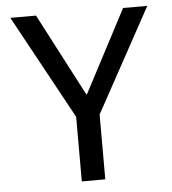

<svg xmlns="http://www.w3.org/2000/svg" viewBox="-51 -736 701 782"><g transform="rotate(-5 300.0 -344.5)"><path d="M348 -265V0H252V-264L20 -689H125L301 -352H304L481 -689H580Z"/></g></svg>

Font: Wlorlttqgufhjawjgtejqphaquk
Style: Regular
Weight: 400
Monospace: yes
Designer: Carrois Corporate & Edenspiekermann
Foundry: Carrois Corporate GbR & Edenspiekermann AG
Version: Version 2.001